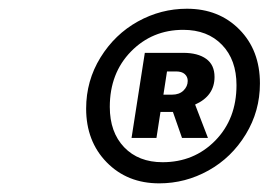

<svg xmlns="http://www.w3.org/2000/svg" viewBox="-20 -735 640 444"><path d="M348.1 -311Q274.4 -311 226.8 -359.6Q179.2 -408.2 179.2 -483.9Q179.2 -548.3 212.4 -602.1Q245.6 -655.8 298.8 -685.3Q352.1 -714.8 412.1 -714.8Q486.3 -714.8 533.7 -666.7Q581.1 -618.7 581.1 -542Q581.1 -478 548.3 -424.3Q515.6 -370.6 462.2 -340.8Q408.7 -311 348.1 -311ZM356 -359.9Q428.7 -359.9 477.8 -409.9Q526.9 -460 526.9 -538.1Q526.9 -596.7 493.4 -631.3Q460 -666 403.8 -666Q332 -666 283 -616Q233.9 -565.9 233.9 -487.8Q233.9 -429.2 267.1 -394.5Q300.3 -359.9 356 -359.9ZM284.2 -416 314.9 -612.8H403.8Q437.5 -612.8 456.8 -598.9Q476.1 -585 476.1 -557.1Q476.1 -513.2 431.2 -493.2L460.9 -416H400.9L379.9 -476.1H351.1L341.8 -416ZM357.9 -516.1H377.9Q394.5 -516.1 404.3 -525.6Q414.1 -535.2 414.1 -547.9Q414.1 -557.6 407.2 -563.7Q400.4 -569.8 387.2 -569.8H366.2Z"/></svg>

Font: Office Code Pro Bold Italic
Style: Regular
Weight: 700
Italic angle: -9°
Designer: Nathan Rutzky & Paul D. Hunt
Foundry: Adobe Systems Incorporated
Version: Version 1.004;PS 001.004;hotconv 1.0.70;makeotf.lib2.5.58329